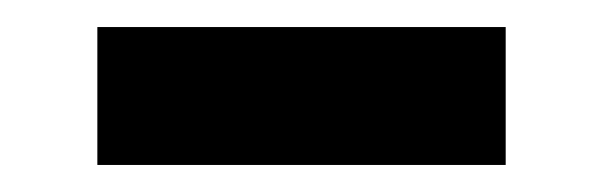

<svg xmlns="http://www.w3.org/2000/svg" viewBox="-20 -384 445 142"><path d="M354 -262V-364H52V-262Z"/></svg>

Font: Fira Sans Medium
Style: Regular
Weight: 500
Designer: Carrois Corporate & Edenspiekermann AG
Foundry: Carrois Corporate GbR & Edenspiekermann AG
Version: Version 4.203